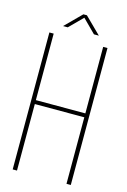

<svg xmlns="http://www.w3.org/2000/svg" viewBox="-125 -889 628 948"><g transform="rotate(15 188.5 -415.0)"><path d="M188 -815 121 -748H97L179 -830H197L280 -748H255ZM315 -340H62V0H40V-700H62V-360H315V-700H337V0H315Z"/></g></svg>

Font: Bebas Neue Light
Style: Regular
Weight: 300
Designer: Ryoichi Tsunekawa
Foundry: Ryoichi Tsunekawa
Version: Version 001.003; ttfautohint (v1.5.65-e2d9)